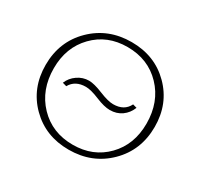

<svg xmlns="http://www.w3.org/2000/svg" viewBox="-142 -844 1076 1031"><g transform="rotate(30 396.0 -329.0)"><path d="M393 6Q249 6 154 -89Q59 -184 59 -327Q59 -472 156.5 -568Q254 -664 399 -664Q543 -664 638 -569Q733 -474 733 -331Q733 -186 635.5 -90Q538 6 393 6ZM399 -28Q524 -28 605 -111Q686 -194 686 -324Q686 -458 603.5 -544Q521 -630 393 -630Q268 -630 187 -546.5Q106 -463 106 -334Q106 -200 188.5 -114Q271 -28 399 -28ZM212 -283 187 -290Q201 -325 233.5 -347.5Q266 -370 304 -370Q336 -370 391 -347.5Q446 -325 478 -325Q546 -325 572 -378L597 -371Q582 -333 551 -311Q520 -289 478 -289Q443 -289 390 -311Q337 -333 306 -333Q240 -333 212 -283Z"/></g></svg>

Font: EauTest Light
Style: Regular
Weight: 300
Designer: Christian Thalmann (Catharsis Fonts)
Version: Version 0.001;PS 000.001;hotconv 1.0.88;makeotf.lib2.5.64775